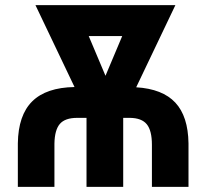

<svg xmlns="http://www.w3.org/2000/svg" viewBox="-20 -731 807 751"><path d="M392.6 -434.6 458 -589.8H327.1ZM717.3 0H574.2V-164.6Q574.2 -220.2 554.2 -244.9Q534.2 -269.5 487.8 -270H461.9V0H318.4V-270H282.2Q234.4 -270 214.1 -246.3Q193.8 -222.7 192.9 -168.9V0H49.8V-170.4Q51.3 -280.3 106 -334.5Q160.6 -388.7 271.5 -390.6L118.7 -710.9H666L512.7 -389.6Q615.7 -383.3 665.8 -329.6Q715.8 -275.9 717.3 -170.4Z"/></svg>

Font: RobotoCondensed-Bold
Style: Bold
Weight: 700
Designer: Google
Version: Version 2.001240; 2014